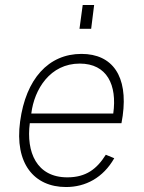

<svg xmlns="http://www.w3.org/2000/svg" viewBox="-20 -743 578 773"><path d="M359 -723H313L300 -627H347ZM100 -247H469L474 -277C496 -436 433 -526 308 -526C175 -526 84 -425 61 -254C38 -85 117 10 246 10C324 10 395 -27 440 -106L406 -120C370 -63 327 -29 251 -29C127 -29 85 -131 100 -247ZM106 -286C118 -384 182 -487 301 -487C411 -487 452 -401 436 -286Z"/></svg>

Font: United Sans Thin
Style: Italic
Weight: 100
Italic angle: -8°
Designer: Pablo Impallari, Rodrigo Fuenzalida (Modified by Dan O. Williams)
Version: Version 1.000;PS 001.000;hotconv 1.0.88;makeotf.lib2.5.64775